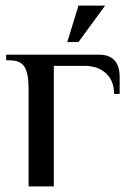

<svg xmlns="http://www.w3.org/2000/svg" viewBox="-20 -665 475 685"><path d="M82 -350Q82 -401 68 -425.5Q54 -450 12 -450H2V-470H332Q407 -470 407 -390V-330H387Q387 -377 358 -403.5Q329 -430 282 -430H172V0H82ZM220 -515 260 -645H355L260 -515Z"/></svg>

Font: Philosopher
Style: Regular
Weight: 400
Designer: Jovanny Lemonad
Foundry: Jovanny Lemonad
Version: Version 2.000